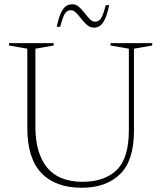

<svg xmlns="http://www.w3.org/2000/svg" viewBox="-20 -873 760 903"><path d="M586 -260.5V-644L500 -659V-670H696V-659L610 -644V-257Q610 -117 544.2 -53.5Q478.5 10 365 10Q241 10 174.8 -59Q108.5 -128 108.5 -271V-644L22.5 -659V-670H232.5V-659L146.5 -644V-276Q146.5 -152.5 201.5 -85.2Q256.5 -18 368 -18Q471.5 -18 528.8 -73.5Q586 -129 586 -260.5ZM493.5 -849Q484 -803.5 472.5 -780.8Q461 -758 448.5 -750.5Q436 -743 422.5 -743Q404 -743 389.5 -755.5Q375 -768 362.8 -784Q350.5 -800 338.5 -812.5Q326.5 -825 313.5 -825Q295.5 -825 285.5 -809.5Q275.5 -794 263 -747H247Q256.5 -793 268 -815.5Q279.5 -838 292.5 -845.5Q305.5 -853 320 -853Q337.5 -853 351.5 -840.5Q365.5 -828 377.8 -812Q390 -796 402 -783.5Q414 -771 427 -771Q445 -771 455 -786.5Q465 -802 477.5 -849Z"/></svg>

Font: Newsreader 16pt ExtraLight
Style: Regular
Weight: 275
Designer: Hugues Gentile
Foundry: Production Type
Version: Version 1.003; ttfautohint (v1.8.3)